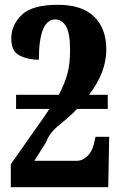

<svg xmlns="http://www.w3.org/2000/svg" viewBox="-20 -780 502 800"><path d="M25 0H431L435 -210H378L371 -179Q363 -146 342.5 -128Q322 -110 302 -110H123L173 -189Q185 -226 230 -262Q275 -298 301 -326H429V-385H351Q423 -479 423 -573Q423 -661 372.5 -710.5Q322 -760 221 -760Q114 -760 70.5 -718Q27 -676 27 -619Q27 -566 62 -548.5Q97 -531 142 -531Q142 -699 210 -699Q238 -699 255 -670.5Q272 -642 272 -571Q272 -514 261 -473Q250 -432 225 -385H47V-326H186Q175 -310 163 -292Q151 -274 137 -255L25 -96Z"/></svg>

Font: Noto Serif ExtraCondensed Extra
Style: Regular
Weight: 800
Width: 3
Designer: Monotype Design Team
Foundry: Monotype Imaging Inc.
Version: Version 1.002